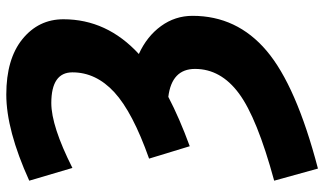

<svg xmlns="http://www.w3.org/2000/svg" viewBox="-228 -552 1020 604"><g transform="rotate(-90 282.0 -250.0)"><path d="M15.6 102.5Q212.9 48.8 290 -8.3Q367.2 -65.4 367.2 -146.5Q367.2 -219.7 279.3 -230.5Q211.9 -195.3 124 -163.1L85 -291Q231.4 -342.8 293.9 -400.4Q356.4 -458 356.4 -532.2Q356.4 -598.6 259.8 -598.6Q187.5 -598.6 55.7 -532.2L15.6 -668Q174.8 -740.2 286.6 -740.2Q398.4 -740.2 460.9 -689.5Q523.4 -638.7 523.4 -560.5Q523.4 -423.8 414.1 -323.2Q469.7 -297.9 502 -253.4Q534.2 -209 534.2 -154.3Q534.2 -14.6 424.3 78.6Q314.5 171.9 53.7 240.2Z"/></g></svg>

Font: GenEi M Gothic v2 Heavy
Style: Regular
Weight: 800
Version: Version 2.0